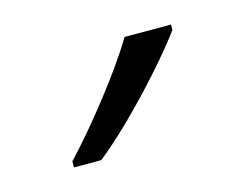

<svg xmlns="http://www.w3.org/2000/svg" viewBox="-41 -822 346 272"><g transform="rotate(-15 132.5 -686.0)"><path d="M225 -758V-766H157C131 -722 77 -654 40 -615V-606H80C130 -646 195 -717 225 -758Z"/></g></svg>

Font: Noto Sans Bengali Light
Style: Regular
Weight: 300
Designer: Jelle Bosma - Monotype Design Team
Foundry: Monotype Imaging Inc.
Version: Version 2.003